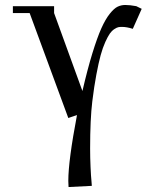

<svg xmlns="http://www.w3.org/2000/svg" viewBox="-20 -464 636 778"><path d="M32.2 -411.1V-439H199.2V-411.1L314 -95.2Q334.5 -183.6 354.2 -247.8Q374 -312 390.6 -349.1Q407.2 -386.2 424.8 -408.2Q442.4 -430.2 456.8 -437Q471.2 -443.8 487.8 -443.8Q506.8 -443.8 532.2 -439L554.2 -428.2L518.1 -347.2Q493.7 -355 474.1 -355Q465.8 -355 459.5 -353.8Q453.1 -352.5 443.1 -345.9Q433.1 -339.4 425 -327.9Q417 -316.4 406.7 -293.9Q396.5 -271.5 387.9 -240.5Q379.4 -209.5 370.4 -161.4Q361.3 -113.3 354 -53.2Q345.2 19 345.2 138.2Q345.2 175.3 346.9 212.9Q348.6 250.5 350.6 269.5L352.1 289.1L257.8 293.9L256.8 269Q256.8 187 292 2L256.8 14.2L100.1 -411.1Z"/></svg>

Font: Dehuti Alt
Style: Bold
Weight: 700
Version: Version 1.2